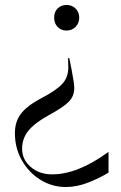

<svg xmlns="http://www.w3.org/2000/svg" viewBox="-20 -538 487 773"><path d="M279 -184Q279 -150 256 -127.5Q233 -105 176 -74Q121 -44 95 -12.5Q69 19 69 61Q69 104 103.5 134Q138 164 190 164Q293 164 416 74H417V157Q381 179 335 197Q289 215 245 215Q190 215 143 186Q96 157 68 107.5Q40 58 40 -2Q40 -49 65 -81Q90 -113 147 -143Q205 -173 230 -199.5Q255 -226 255 -266L254 -304H259L268 -259Q279 -202 279 -184ZM248 -518Q270 -518 284.5 -503.5Q299 -489 299 -467Q299 -445 284.5 -430Q270 -415 248 -415Q226 -415 212 -429.5Q198 -444 198 -467Q198 -490 212 -504Q226 -518 248 -518Z"/></svg>

Font: Nyght Serif Light
Style: Regular
Weight: 300
Designer: Maksym Kobuzan
Version: Version 0.410